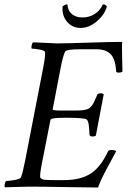

<svg xmlns="http://www.w3.org/2000/svg" viewBox="-27 -836 588 860"><path d="M227.5 -641.6Q268.6 -641.6 369.1 -645Q469.7 -648.4 520.5 -648.4Q518.6 -636.2 520 -580.1Q521.5 -523.9 521.5 -515.6Q516.6 -510.7 503.9 -510.7Q493.2 -510.7 493.2 -517.6Q489.7 -572.8 468 -594Q446.3 -615.2 407.2 -615.2H329.1Q270 -615.2 264.6 -604.5Q254.4 -584 245.1 -534.2L209 -346.7Q208.5 -344.7 211.7 -343.5Q214.8 -342.3 220.5 -341.8Q226.1 -341.3 232.4 -341.1Q238.8 -340.8 247.1 -340.8H294.9Q317.4 -340.8 330.1 -341.3Q342.8 -341.8 354.2 -344.2Q365.7 -346.7 371.6 -350.3Q377.4 -354 383.3 -361.3Q389.2 -368.7 393.6 -377.9Q397.9 -387.2 404.3 -401.9Q405.3 -403.8 405.8 -405Q406.2 -406.2 407 -408Q407.7 -409.7 408.2 -411.1Q411.1 -418 423.8 -418Q434.1 -418 437.5 -413.1L402.3 -228.5Q398.4 -224.6 386.7 -224.6Q375.5 -224.6 374 -232.4Q372.1 -272 369.4 -283.9Q366.7 -295.9 361.3 -300.8Q351.1 -308.6 266.6 -308.6Q201.2 -308.6 199.2 -299.8L161.1 -106.4Q148.9 -44.4 154.3 -39.1Q161.1 -32.2 172.9 -30.8Q184.6 -29.3 216.8 -29.3H259.8Q335 -29.3 380.9 -59.6Q424.3 -88.4 457 -158.2Q460 -164.1 471.7 -164.1Q489.3 -164.1 493.2 -158.2Q486.8 -146 465.3 -106.4Q443.8 -66.9 431.2 -41.3Q418.5 -15.6 412.1 3.9Q365.7 3.9 266.4 2Q167 0 103.5 0Q81.1 0 46.4 1.5Q11.7 2.9 -4.9 2.9Q-7.8 -1 -5.9 -11.2Q-3.9 -21.5 0 -25.4Q13.7 -25.4 38.6 -29.8Q63.5 -34.2 66.4 -41Q73.2 -54.7 85 -113.3L166 -530.3Q176.8 -585 174.8 -602.5Q174.3 -609.4 151.6 -613.8Q128.9 -618.2 115.2 -618.2Q112.8 -621.6 114.7 -632.3Q116.7 -643.1 121.1 -646.5Q213.9 -641.6 227.5 -641.6ZM432.6 -814.5Q432.6 -816.4 437.5 -816.4Q441.9 -816.4 446.8 -812.5Q451.7 -808.6 451.2 -805.7Q451.2 -805.2 450.2 -802.5Q449.2 -799.8 449.2 -798.8Q436.5 -763.7 403.1 -737.3Q369.6 -710.9 334 -710.9Q297.9 -710.9 274.9 -736.8Q252 -762.7 252.9 -799.8V-805.7Q253.9 -808.6 260.5 -812.5Q267.1 -816.4 271.5 -816.4Q275.4 -816.4 275.4 -814.5Q276.9 -787.6 295.2 -772.7Q313.5 -757.8 342.8 -757.8Q372.1 -757.8 396.5 -772.9Q420.9 -788.1 432.6 -814.5Z"/></svg>

Font: Crimson
Style: Italic
Weight: 400
Italic angle: -11°
Version: Version 0.8